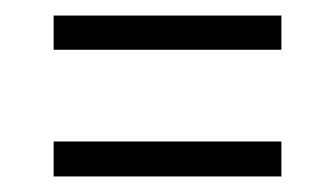

<svg xmlns="http://www.w3.org/2000/svg" viewBox="-20 -515 432 247"><path d="M49 -451V-495H342V-451ZM49 -288V-333H342V-288Z"/></svg>

Font: Oswald ExtraLight
Style: Regular
Weight: 250
Designer: Vernon Adams
Foundry: Vernon Adams
Version: Version 4.100; ttfautohint (v1.8.1.43-b0c9)